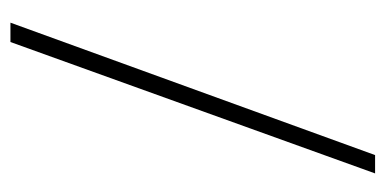

<svg xmlns="http://www.w3.org/2000/svg" viewBox="-210 -546 756 377"><g transform="rotate(90 168.5 -357.0)"><path d="M320 -715H284L24 1H62Z"/></g></svg>

Font: Noto Sans Myanmar ExtraCondensed ExtraLight
Style: Regular
Weight: 200
Width: 2
Designer: Monotype Design Team
Foundry: Monotype Imaging Inc.
Version: Version 2.107